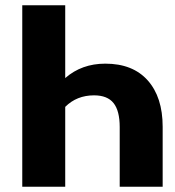

<svg xmlns="http://www.w3.org/2000/svg" viewBox="-20 -713 667 733"><path d="M382 -470Q487 -470 544 -406Q601 -342 601 -229V0H437V-228Q437 -290 413.5 -319.5Q390 -349 339 -349Q273 -349 229 -305V0H65V-693H229V-415Q292 -470 382 -470Z"/></svg>

Font: FiraGO
Style: Bold
Weight: 700
Designer: bBox Type
Foundry: bBox Type GmbH
Version: Version 1.001;PS 001.001;hotconv 1.0.88;makeotf.lib2.5.64775